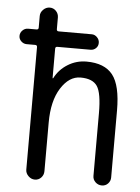

<svg xmlns="http://www.w3.org/2000/svg" viewBox="-53 -792 607 834"><g transform="rotate(5 250.0 -375.0)"><path d="M43.9 -583Q30.3 -583 20 -592.8Q9.8 -602.5 9.8 -616.2Q9.8 -629.9 20 -640.1Q30.3 -650.4 43.9 -650.4H81.1Q89.8 -650.4 89.8 -659.2V-710Q89.8 -725.6 102.1 -737.8Q114.3 -750 130.4 -750Q146.5 -750 157.7 -738.3Q168.9 -726.6 168.9 -710V-659.2Q168.9 -650.4 177.7 -650.4H322.3Q335 -650.4 345.2 -640.1Q355.5 -629.9 355.5 -615.7Q355.5 -601.6 345.7 -592.3Q335.9 -583 322.3 -583H177.7Q168.9 -583 168.9 -574.2V-446.3Q168.9 -445.3 169.9 -445.3Q171.9 -445.3 171.9 -446.3Q191.4 -484.4 228.5 -507.3Q265.6 -530.3 309.6 -530.3Q388.7 -530.3 424.3 -484.9Q460 -439.5 460 -330.1V-38.1Q460 -22.5 449.2 -11.2Q438.5 0 422.4 0Q406.2 0 394.5 -11.2Q382.8 -22.5 382.8 -38.1V-311.5Q382.8 -399.4 362.8 -429.2Q342.8 -459 290 -459Q240.2 -459 204.6 -402.8Q168.9 -346.7 168.9 -252V-40Q168.9 -23.4 157.7 -11.7Q146.5 0 130.4 0Q114.3 0 102.1 -12.2Q89.8 -24.4 89.8 -40V-574.2Q89.8 -583 81.1 -583Z"/></g></svg>

Font: Rounded Mgen+ 1m regular
Style: Regular
Weight: 400
Designer: [Source Han Sans]
Ryoko NISHIZUKA  (kana & ideographs); Paul D. Hunt (Latin, Greek & Cyrillic); Wenlong ZHANG  (bopomofo
Version: Version 1.059.20150602